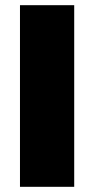

<svg xmlns="http://www.w3.org/2000/svg" viewBox="-20 -720 363 740"><path d="M57 0H266V-700H57Z"/></svg>

Font: Finlandica Black
Style: Regular
Weight: 900
Designer: Niklas Ekholm, Juho Hiilivirta, Jaakko Suomalainen
Foundry: Helsinki Type Studio
Version: Version 2.000;Glyphs 3.2 (3202)